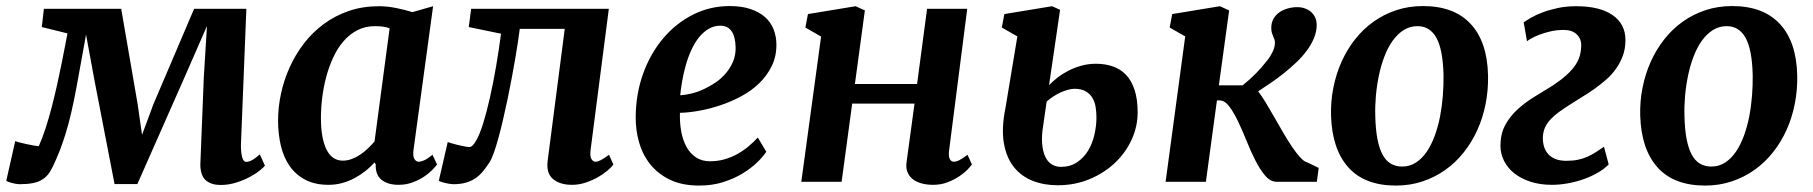

<svg xmlns="http://www.w3.org/2000/svg" viewBox="-60 -588 5864 621"><path d="M2.4 7.8Q-2 7.8 -8.8 6.6Q-15.6 5.4 -22.2 3.7Q-28.8 2 -33.9 -0.2Q-39.1 -2.4 -39.6 -3.9L-10.7 -131.8Q-8.8 -130.4 1.7 -127.7Q12.2 -125 25.1 -122.1Q38.1 -119.1 49.8 -117.2Q61.5 -115.2 65.4 -115.2Q76.7 -140.1 87.4 -173.1Q98.1 -206.1 107.4 -241.9Q116.7 -277.8 124.8 -314.5Q132.8 -351.1 139.4 -383.1Q146 -415 150.6 -440.4Q155.3 -465.8 158.2 -480L75.2 -500.5L82 -559.6H332L385.3 -250.5L399.4 -151.9L436 -250.5L567.9 -559.6H736.8L719.2 -117.7Q719.2 -94.2 723.4 -79.3Q727.5 -64.5 735.8 -64.5Q746.1 -64.5 757.1 -71Q768.1 -77.6 780.3 -88.9L796.9 -52.2Q793.9 -47.9 781.2 -37.4Q768.6 -26.9 749.3 -16.4Q730 -5.9 705.1 2.2Q680.2 10.3 653.3 10.3Q624 10.3 606.4 -4.2Q588.9 -18.6 587.9 -54.2L599.1 -336.4L609.4 -503.9L536.6 -337.4L384.3 7.3H310.5L246.6 -322.8L218.3 -476.1L187.5 -306.2Q178.7 -259.3 170.2 -222.7Q161.6 -186 152.3 -156Q143.1 -126 133.1 -100.6Q123 -75.2 111.8 -51.3Q104.5 -35.2 95.5 -23.9Q86.4 -12.7 74 -5.6Q61.5 1.5 44.2 4.6Q26.9 7.8 2.4 7.8Z M1002.4 9.8Q959 9.8 928 -6.3Q897 -22.5 877.2 -50.5Q857.4 -78.6 848.4 -116.7Q839.4 -154.8 839.4 -198.2Q839.4 -241.2 848.9 -285.4Q858.4 -329.6 877 -370.6Q895.5 -411.6 923.1 -447.5Q950.7 -483.4 987.1 -510.3Q1023.4 -537.1 1068.1 -552.5Q1112.8 -567.9 1166 -567.9Q1193.4 -567.9 1222.7 -561.8Q1252 -555.7 1273.9 -548.8L1340.8 -567.9L1277.3 -102.1Q1274.9 -82 1280.5 -73.5Q1286.1 -64.9 1294.4 -64.9Q1301.3 -64.9 1311.5 -69.3Q1321.8 -73.7 1338.9 -87.4L1353.5 -56.2Q1349.6 -50.3 1339.1 -39.3Q1328.6 -28.3 1312.5 -17.3Q1296.4 -6.3 1275.1 1.7Q1253.9 9.8 1229 9.8Q1194.8 9.8 1174.3 -6.3Q1153.8 -22.5 1155.3 -56.2L1151.4 -62.5Q1138.7 -48.3 1122.6 -35.4Q1106.4 -22.5 1087.9 -12.5Q1069.3 -2.4 1047.9 3.7Q1026.4 9.8 1002.4 9.8ZM1048.8 -68.4Q1063 -68.4 1077.1 -73.5Q1091.3 -78.6 1104.5 -87.4Q1117.7 -96.2 1129.4 -107.4Q1141.1 -118.7 1151.4 -130.4L1200.2 -496.6Q1189.5 -500.5 1177.5 -502Q1165.5 -503.4 1152.8 -503.4Q1121.1 -503.4 1095.7 -490.2Q1070.3 -477.1 1050.8 -454.3Q1031.2 -431.6 1017.6 -401.9Q1003.9 -372.1 995.1 -339.1Q986.3 -306.2 982.2 -272Q978 -237.8 978 -206.5Q978 -141.1 995.8 -104.7Q1013.7 -68.4 1048.8 -68.4Z M1405.8 7.8Q1401.4 7.8 1394 6.6Q1386.7 5.4 1379.2 3.7Q1371.6 2 1365.7 -0.2Q1359.9 -2.4 1359.4 -3.9L1388.2 -128.9Q1390.1 -127.4 1399.7 -124.8Q1409.2 -122.1 1420.9 -119.1Q1432.6 -116.2 1443.4 -114.3Q1454.1 -112.3 1458 -112.3Q1463.4 -112.3 1469 -117.9Q1474.6 -123.5 1480 -133.3Q1491.7 -153.3 1503.2 -190.4Q1514.6 -227.5 1525.1 -274.4Q1535.6 -321.3 1544.7 -374.3Q1553.7 -427.2 1560.5 -479L1456.1 -500.5L1463.9 -559.6H1909.2L1850.1 -102.5Q1847.7 -81.1 1853.3 -73Q1858.9 -64.9 1865.7 -64.9Q1872.6 -64.9 1882.6 -69.8Q1892.6 -74.7 1909.7 -87.4L1923.8 -56.2Q1918.5 -47.9 1905.3 -36.6Q1892.1 -25.4 1874.3 -15.1Q1856.4 -4.9 1834.7 2.4Q1813 9.8 1790.5 9.8Q1750.5 9.8 1728.3 -9.3Q1706.1 -28.3 1711.4 -68.8L1766.6 -494.6H1621.1Q1619.1 -479 1615.5 -454.3Q1611.8 -429.7 1606.7 -399.7Q1601.6 -369.6 1595.2 -335.7Q1588.9 -301.8 1581.8 -267.8Q1574.7 -233.9 1567.1 -201.4Q1559.6 -168.9 1552 -141.4Q1544.4 -113.8 1537.1 -93.3Q1529.8 -72.8 1522.9 -62.5Q1513.2 -47.9 1502.9 -34.9Q1492.7 -22 1479.2 -12.5Q1465.8 -2.9 1448 2.4Q1430.2 7.8 1405.8 7.8Z M1996.1 -210Q1996.6 -284.2 2020 -349.4Q2043.5 -414.6 2084.5 -463.4Q2125.5 -512.2 2180.7 -540.3Q2235.8 -568.4 2300.3 -568.4Q2338.9 -568.4 2367.2 -558.8Q2395.5 -549.3 2414.1 -533Q2432.6 -516.6 2441.7 -494.1Q2450.7 -471.7 2451.2 -445.8Q2451.7 -406.7 2436.5 -375.2Q2421.4 -343.8 2396 -319.1Q2370.6 -294.4 2337.4 -276.6Q2304.2 -258.8 2269.5 -247.3Q2234.9 -235.8 2200.7 -229.7Q2166.5 -223.6 2139.2 -223.1Q2138.2 -191.4 2143.3 -163.1Q2148.4 -134.8 2160.2 -113.3Q2171.9 -91.8 2190.9 -79.1Q2210 -66.4 2236.3 -66.4Q2260.7 -66.4 2282.5 -72.5Q2304.2 -78.6 2323.5 -89.1Q2342.8 -99.6 2359.6 -113.5Q2376.5 -127.4 2391.1 -143.1L2418.5 -97.2Q2408.2 -81.5 2388.9 -62.7Q2369.6 -43.9 2342 -27.1Q2314.5 -10.3 2279.1 1Q2243.7 12.2 2201.7 12.2Q2146 12.2 2106.7 -6.8Q2067.4 -25.9 2042.7 -57.1Q2018.1 -88.4 2006.8 -128.2Q1995.6 -168 1996.1 -210ZM2140.1 -279.8Q2156.7 -280.8 2176.8 -285.6Q2196.8 -290.5 2216.8 -299.8Q2236.8 -309.1 2255.6 -322Q2274.4 -335 2288.6 -352.1Q2302.7 -369.1 2311.3 -389.6Q2319.8 -410.2 2319.3 -434.6Q2318.4 -470.7 2305.7 -487.8Q2293 -504.9 2270 -504.9Q2248.5 -504.9 2231 -494.1Q2213.4 -483.4 2199.7 -465.8Q2186 -448.2 2175.5 -425Q2165 -401.9 2158 -376.7Q2150.9 -351.6 2146.5 -326.4Q2142.1 -301.3 2140.1 -279.8Z M2595.7 -469.7 2544.9 -499 2553.2 -542.5 2707.5 -567.9 2737.3 -554.2 2705.1 -316.4H2906.2L2938.5 -559.6H3068.4L3009.8 -102.1Q3007.3 -83.5 3011.7 -74.2Q3016.1 -64.9 3025.4 -64.9Q3028.8 -64.9 3032.7 -65.9Q3036.6 -66.9 3041.7 -69.3Q3046.9 -71.8 3053.5 -76.2Q3060.1 -80.6 3069.3 -87.4L3083.5 -56.2Q3080.1 -50.8 3069.6 -39.8Q3059.1 -28.8 3042.7 -17.8Q3026.4 -6.8 3004.9 1.5Q2983.4 9.8 2958 9.8Q2937 9.8 2919.9 4.9Q2902.8 0 2891.6 -9Q2880.4 -18.1 2875 -31.7Q2869.6 -45.4 2872.1 -63L2897.9 -252.9H2696.3L2662.1 0H2531.7Z M3360.8 11.2Q3316.4 11.2 3279.5 -3.4Q3242.7 -18.1 3218.8 -48.3Q3194.8 -78.6 3186.8 -125.7Q3178.7 -172.9 3191.9 -237.8L3230.5 -470.2L3180.2 -499L3188.5 -542.5L3342.8 -567.9L3368.7 -556.2L3333 -312.5Q3344.2 -324.2 3359.6 -336.4Q3375 -348.6 3394.3 -358.6Q3413.6 -368.7 3436.3 -375.2Q3459 -381.8 3484.9 -381.8Q3514.2 -381.8 3539.1 -373.3Q3564 -364.7 3581.8 -346.2Q3599.6 -327.6 3609.6 -297.4Q3619.6 -267.1 3619.6 -224.1Q3619.6 -178.7 3600.1 -136.2Q3580.6 -93.8 3545.9 -61Q3511.2 -28.3 3463.9 -8.5Q3416.5 11.2 3360.8 11.2ZM3371.1 -48.3Q3401.4 -48.3 3423.3 -63Q3445.3 -77.6 3459.2 -100.6Q3473.1 -123.5 3479.7 -152.1Q3486.3 -180.7 3486.3 -208Q3486.3 -225.6 3483.6 -242.2Q3481 -258.8 3473.1 -271.7Q3465.3 -284.7 3451.4 -292.7Q3437.5 -300.8 3415.5 -300.8Q3406.7 -300.8 3396 -298.1Q3385.3 -295.4 3373.3 -290.3Q3361.3 -285.2 3348.9 -277.3Q3336.4 -269.5 3325.2 -259.3L3314.9 -187.5Q3308.6 -151.4 3310.5 -125Q3312.5 -98.6 3320.6 -81.5Q3328.6 -64.5 3341.8 -56.4Q3355 -48.3 3371.1 -48.3Z M3773.4 -470.2 3723.1 -499 3731.4 -542.5 3885.7 -567.9 3915.5 -554.2 3882.3 -312H3959Q3982.4 -330.6 4001.2 -349.6Q4020 -368.7 4039.1 -393.1Q4049.3 -405.8 4056.4 -420.9Q4063.5 -436 4063.5 -449.2Q4064 -455.6 4062 -460.4Q4060.1 -465.3 4057.9 -470.5Q4055.7 -475.6 4053.7 -481.9Q4051.8 -488.3 4051.8 -498Q4051.8 -514.2 4058.8 -526.9Q4065.9 -539.6 4077.6 -547.9Q4089.4 -556.2 4104.7 -560.5Q4120.1 -564.9 4136.2 -564.9Q4148.4 -564.9 4159.9 -561Q4171.4 -557.1 4179.9 -549.8Q4188.5 -542.5 4193.6 -531.7Q4198.7 -521 4198.7 -507.3Q4198.7 -485.8 4189.9 -464.8Q4181.2 -443.8 4166.7 -424.3Q4152.3 -404.8 4133.1 -386.5Q4113.8 -368.2 4092.8 -351.3Q4071.8 -334.5 4050 -319.8Q4028.3 -305.2 4009.3 -292.5Q4020.5 -278.3 4033.7 -256.6Q4046.9 -234.9 4061 -210Q4075.2 -185.1 4089.8 -159.9Q4104.5 -134.8 4118.4 -114Q4132.3 -93.3 4145.3 -79.1Q4158.2 -64.9 4168.9 -62.5L4205.1 -44.9L4199.2 0H4069.3Q4049.3 0 4032.5 -19.5Q4015.6 -39.1 4000.7 -68.4Q3985.8 -97.7 3972.2 -131.6Q3958.5 -165.5 3944.6 -194.8Q3930.7 -224.1 3916 -243.7Q3901.4 -263.2 3884.3 -263.2H3876L3840.3 0H3710Z M4245.1 -213.4Q4243.7 -260.3 4252.7 -304.9Q4261.7 -349.6 4279.5 -389.2Q4297.4 -428.7 4323.5 -461.7Q4349.6 -494.6 4383.1 -518.3Q4416.5 -542 4456.5 -555.2Q4496.6 -568.4 4542.5 -568.4Q4643.1 -568.4 4696.8 -510.5Q4750.5 -452.6 4752.9 -344.2Q4753.9 -297.4 4745.1 -252.4Q4736.3 -207.5 4718.5 -168Q4700.7 -128.4 4674.3 -95.2Q4647.9 -62 4614.5 -38.3Q4581.1 -14.6 4540.8 -1.2Q4500.5 12.2 4455.1 12.2Q4354 12.2 4301.3 -46.4Q4248.5 -105 4245.1 -213.4ZM4475.1 -49.3Q4500 -49.3 4519.8 -62.3Q4539.6 -75.2 4554.7 -97.4Q4569.8 -119.6 4580.6 -149.2Q4591.3 -178.7 4597.7 -211.4Q4604 -244.1 4606.7 -278.6Q4609.4 -313 4608.9 -345.2Q4606.9 -427.7 4585.9 -465.6Q4564.9 -503.4 4524.9 -503.4Q4500 -503.4 4480 -490.7Q4460 -478 4444.3 -456.1Q4428.7 -434.1 4417.7 -405.3Q4406.7 -376.5 4399.9 -344Q4393.1 -311.5 4390.1 -277.8Q4387.2 -244.1 4388.2 -212.4Q4390.1 -129.4 4410.9 -89.4Q4431.6 -49.3 4475.1 -49.3Z M4793 -116.7Q4793 -154.3 4807.9 -182.4Q4822.8 -210.4 4846.9 -232.9Q4871.1 -255.4 4901.6 -274.2Q4932.1 -293 4963.9 -312.5Q4989.3 -329.6 5006.3 -345Q5023.4 -360.4 5034.2 -375.7Q5044.9 -391.1 5049.6 -407.5Q5054.2 -423.8 5054.2 -442.4Q5054.2 -463.4 5039.3 -477.3Q5024.4 -491.2 4997.6 -491.2Q4975.6 -491.2 4955.3 -486.6Q4935.1 -481.9 4919.2 -475.8Q4903.3 -469.7 4892.6 -463.6Q4881.8 -457.5 4878.9 -454.6L4868.2 -515.6Q4877 -522 4892.6 -531Q4908.2 -540 4929.7 -548.1Q4951.2 -556.2 4978.3 -562Q5005.4 -567.9 5037.6 -567.9Q5114.3 -567.9 5155.8 -539.1Q5197.3 -510.3 5197.3 -458.5Q5197.3 -430.7 5189 -408Q5180.7 -385.3 5167 -366Q5153.3 -346.7 5135.3 -330.8Q5117.2 -314.9 5097.7 -301Q5078.1 -287.1 5058.3 -275.1Q5038.6 -263.2 5021.5 -252Q5000.5 -238.8 4983.6 -226.6Q4966.8 -214.4 4954.8 -201.7Q4942.9 -189 4936.5 -174.1Q4930.2 -159.2 4930.2 -140.6Q4930.2 -126 4934.3 -112.8Q4938.5 -99.6 4947.5 -89.6Q4956.5 -79.6 4970.9 -73.7Q4985.4 -67.9 5005.9 -67.9Q5026.9 -67.9 5043.5 -71.3Q5060.1 -74.7 5074.2 -81.1Q5088.4 -87.4 5101.1 -95.5Q5113.8 -103.5 5127.9 -113.3L5143.1 -56.2Q5128.9 -41.5 5107.7 -29.3Q5086.4 -17.1 5061.5 -8.3Q5036.6 0.5 5010.3 5.1Q4983.9 9.8 4959.5 9.8Q4921.4 9.8 4890.4 -0.2Q4859.4 -10.3 4837.9 -27.3Q4816.4 -44.4 4804.7 -67.6Q4793 -90.8 4793 -116.7Z M5245.1 -213.4Q5243.7 -260.3 5252.7 -304.9Q5261.7 -349.6 5279.5 -389.2Q5297.4 -428.7 5323.5 -461.7Q5349.6 -494.6 5383.1 -518.3Q5416.5 -542 5456.5 -555.2Q5496.6 -568.4 5542.5 -568.4Q5643.1 -568.4 5696.8 -510.5Q5750.5 -452.6 5752.9 -344.2Q5753.9 -297.4 5745.1 -252.4Q5736.3 -207.5 5718.5 -168Q5700.7 -128.4 5674.3 -95.2Q5647.9 -62 5614.5 -38.3Q5581.1 -14.6 5540.8 -1.2Q5500.5 12.2 5455.1 12.2Q5354 12.2 5301.3 -46.4Q5248.5 -105 5245.1 -213.4ZM5475.1 -49.3Q5500 -49.3 5519.8 -62.3Q5539.6 -75.2 5554.7 -97.4Q5569.8 -119.6 5580.6 -149.2Q5591.3 -178.7 5597.7 -211.4Q5604 -244.1 5606.7 -278.6Q5609.4 -313 5608.9 -345.2Q5606.9 -427.7 5585.9 -465.6Q5564.9 -503.4 5524.9 -503.4Q5500 -503.4 5480 -490.7Q5460 -478 5444.3 -456.1Q5428.7 -434.1 5417.7 -405.3Q5406.7 -376.5 5399.9 -344Q5393.1 -311.5 5390.1 -277.8Q5387.2 -244.1 5388.2 -212.4Q5390.1 -129.4 5410.9 -89.4Q5431.6 -49.3 5475.1 -49.3Z"/></svg>

Font: Merriweather Bold
Style: Italic
Weight: 700
Italic angle: -7°
Designer: Eben Sorkin ( eben@eyebytes.com )
Foundry: Eben Sorkin ( eben@eyebytes.com )
Version: Version 1.5; ttfautohint (v0.97) -l 13 -r 13 -G 200 -x 24 -f